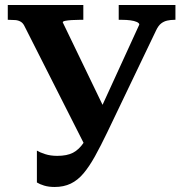

<svg xmlns="http://www.w3.org/2000/svg" viewBox="-20 -730 729 765"><path d="M407 -202Q381 -148 358.5 -107.5Q336 -67 313 -39.5Q290 -12 262 1.5Q234 15 198 15Q174 15 156 9.5Q138 4 127 -3V-130Q138 -123 159.5 -116Q181 -109 208 -109Q247 -109 271 -121.5Q295 -134 314 -162.5Q333 -191 355 -239L535 -632Q535 -638 525 -642.5Q515 -647 499.5 -649Q484 -651 467 -651H453V-710H679V-651H674Q660 -651 646.5 -648Q633 -645 622 -636.5Q611 -628 602 -609ZM409 -270 325 -137 78 -625Q72 -638 62.5 -643.5Q53 -649 41.5 -650Q30 -651 16 -651H11V-710H312V-651H296Q281 -651 265.5 -650Q250 -649 240 -647Q230 -645 230 -641Z"/></svg>

Font: Roboto Serif 28pt SemiBold
Style: Regular
Weight: 600
Designer: Greg Gazdowicz
Foundry: Commercial Type
Version: Version 1.008